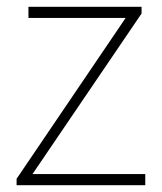

<svg xmlns="http://www.w3.org/2000/svg" viewBox="-20 -547 478 567"><path d="M29 0H409V-33H76L398 -507V-527H64V-494H351L29 -19Z"/></svg>

Font: Harano Aji Gothic ExtraLight
Style: Regular
Weight: 250
Foundry: Masamichi Hosoda
Version: HaranoAjiGothic-ExtraLight version 20230610;ttx 4.39.4